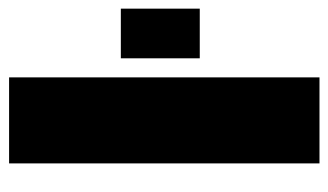

<svg xmlns="http://www.w3.org/2000/svg" viewBox="-174 -566 740 433"><g transform="rotate(-90 196.5 -350.0)"><path d="M44 0V-700H238V0ZM281 -270V-448H393V-270Z"/></g></svg>

Font: Tektur ExtraBold
Style: Regular
Weight: 800
Designer: Adam Jagosz
Foundry: Adam Jagosz
Version: Version 1.005;gftools[0.9.30]